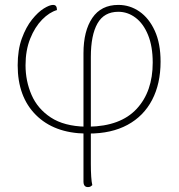

<svg xmlns="http://www.w3.org/2000/svg" viewBox="-20 -532 729 782"><path d="M338 230Q332 230 328 227.5Q324 225 322 220Q320 215 320 208V-315Q320 -406 356 -459Q392 -512 462 -512Q509 -512 548 -485Q587 -458 610.5 -406.5Q634 -355 634 -281Q634 -191 599.5 -125Q565 -59 499.5 -23.5Q434 12 341 12V-16Q471 -18 536.5 -88.5Q602 -159 602 -277Q602 -343 583 -389.5Q564 -436 532 -460Q500 -484 462 -484Q404 -484 377 -436.5Q350 -389 350 -300V135Q350 165 351.5 187.5Q353 210 356 222Q353 225 349 227.5Q345 230 338 230ZM329 12Q200 10 126 -64Q52 -138 52 -266Q52 -329 69 -375.5Q86 -422 110.5 -452.5Q135 -483 158.5 -497.5Q182 -512 196 -512Q205 -512 208.5 -506.5Q212 -501 212 -491Q181 -482 151.5 -452Q122 -422 103 -374.5Q84 -327 84 -266Q84 -202 108.5 -145.5Q133 -89 187 -53.5Q241 -18 329 -16Z"/></svg>

Font: Arima Thin Thin
Style: Regular
Weight: 250
Version: Version 1.100